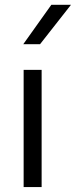

<svg xmlns="http://www.w3.org/2000/svg" viewBox="-20 -759 308 779"><path d="M75.9 -475.6H148.9V0H75.9ZM188.2 -739.4H267.9L142.6 -579.8H74.5Z"/></svg>

Font: DavidDev Light
Style: Regular
Weight: 300
Designer: David.dev
Foundry: David.dev
Version: Version 1.001;FEAKit 1.0